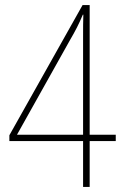

<svg xmlns="http://www.w3.org/2000/svg" viewBox="-20 -738 487 758"><path d="M437 -181V-206H334V-718H306L17 -204V-181H308V0H334V-181ZM308 -589V-206H47L257 -581C277 -615 292 -644 307 -680H309C308 -649 308 -632 308 -589Z"/></svg>

Font: Noto Sans Lao Condensed Thin
Style: Regular
Weight: 100
Width: 3
Designer: Monotype Design Team
Foundry: Monotype Imaging Inc.
Version: Version 2.003